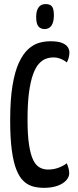

<svg xmlns="http://www.w3.org/2000/svg" viewBox="-20 -912 381 942"><path d="M196.2 9.6Q167.4 9.6 142.2 2.9Q117 -3.8 96.3 -22.9Q75.6 -42 60.8 -78.5Q46 -115.1 38 -174.5Q29.9 -233.8 29.9 -321.4Q29.9 -423.6 41.5 -493.2Q53.2 -562.8 73.3 -605.6Q93.5 -648.5 118.9 -671.3Q144.4 -694.1 172.2 -701.9Q200 -709.6 226.7 -709.6Q264.4 -709.6 284.6 -701.3Q304.8 -693 312.7 -680.4Q320.6 -667.8 320.6 -655.2Q320.6 -640.9 316.7 -627.8Q312.8 -614.7 307.8 -605.6Q302.9 -610.2 293.5 -615.6Q284 -621.1 271.2 -625.7Q258.4 -630.3 243.1 -630.3Q224 -630.3 205.5 -623.8Q187.1 -617.3 170.6 -598.9Q154.1 -580.5 141.9 -546.4Q129.6 -512.4 122.3 -458.3Q115.1 -404.2 115.1 -325.4Q115.1 -249.2 122.6 -200.9Q130.1 -152.6 143.1 -126.5Q156.2 -100.4 174.7 -90.3Q193.2 -80.1 215.3 -80.1Q244.3 -80.1 269.2 -89.9Q294.1 -99.7 307.4 -111Q312 -101.1 315.8 -88.2Q319.6 -75.3 319.6 -61.9Q319.6 -43.1 304.2 -26.5Q288.8 -9.8 261 -0.1Q233.1 9.6 196.2 9.6ZM198.5 -769.3Q178.7 -769.7 167.9 -783.1Q157.1 -796.6 157.5 -831.6Q157.8 -859.2 169.1 -875.6Q180.4 -892 203.7 -892Q227.3 -892 236 -878.8Q244.7 -865.7 244.4 -834.2Q244 -803.7 232.6 -786.5Q221.1 -769.3 198.5 -769.3Z"/></svg>

Font: Yanone Kaffeesatz ExtraLight
Style: Regular
Weight: 200
Designer: Yanone (Cyrillic: Daniel Pouzeot, Huerta Tipografica, and Cyreal)
Foundry: Yanone
Version: Version 2.003